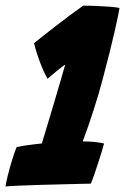

<svg xmlns="http://www.w3.org/2000/svg" viewBox="-51 -676 476 702"><path d="M251.5 -159Q275.5 -159 296 -156.8Q316.5 -154.5 329.5 -151.5Q327.5 -143.5 321.5 -123.5Q315.5 -103.5 307.8 -79.8Q300 -56 292.8 -35.2Q285.5 -14.5 281 -4.5Q274.5 -4.5 244.8 -3.8Q215 -3 173.2 -2Q131.5 -1 88.8 0.2Q46 1.5 13.2 3Q-19.5 4.5 -31 6Q-29 -8.5 -21.8 -37.2Q-14.5 -66 -5.5 -95Q3.5 -124 10 -138.5Q21.5 -141 39.8 -143.8Q58 -146.5 75.5 -148.5Q93 -150.5 102 -151.5Q109 -174.5 120.8 -213.8Q132.5 -253 145.8 -297.2Q159 -341.5 170.2 -380Q181.5 -418.5 187.5 -440Q178.5 -434 165 -423.2Q151.5 -412.5 139.5 -402.2Q127.5 -392 123 -388Q110.5 -408.5 96 -446.5Q81.5 -484.5 73.5 -518Q83.5 -526.5 104.5 -543Q125.5 -559.5 151.8 -580Q178 -600.5 205 -620.5Q232 -640.5 253.5 -655.5Q270 -655.5 295.5 -654.5Q321 -653.5 346 -651.8Q371 -650 386 -647Q383 -626.5 368 -560Q353 -493.5 323.5 -383Q310 -331.5 291 -272.8Q272 -214 251.5 -159Z"/></svg>

Font: Grandstander Black
Style: Italic
Weight: 900
Italic angle: -15°
Designer: Tyler Finck
Foundry: Etcetera Type Co
Version: Version 1.200; ttfautohint (v1.8.3)